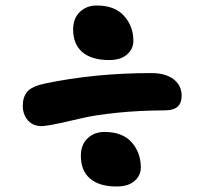

<svg xmlns="http://www.w3.org/2000/svg" viewBox="-20 -678 740 691"><path d="M373 -461.9Q310.1 -461.9 276.6 -490.2Q243.2 -518.6 243.2 -571.8Q243.2 -611.8 267.3 -635Q291.5 -658.2 328.1 -658.2Q393.1 -658.2 426.5 -620.8Q460 -583.5 460 -530.8Q460 -502 437.3 -481.9Q414.6 -461.9 373 -461.9ZM131.8 -224.1Q99.1 -223.6 80.6 -244.6Q62 -265.6 62 -297.9Q62 -328.6 78.1 -347.9Q94.2 -367.2 140.1 -377Q319.8 -415 524.9 -415Q575.7 -415 604.7 -392.8Q633.8 -370.6 633.8 -333Q633.8 -308.1 619.6 -294.4Q605.5 -280.8 571.8 -280.8Q478 -280.3 399.7 -272Q321.3 -263.7 280 -253.9Q238.8 -244.1 197.8 -235.1Q156.7 -226.1 131.8 -224.1ZM399.9 -6.8Q337.4 -6.8 304.2 -35.2Q271 -63.5 271 -117.2Q271 -157.2 295.2 -180.2Q319.3 -203.1 356 -203.1Q420.9 -203.1 453.9 -165.8Q486.8 -128.4 486.8 -75.2Q486.8 -46.4 464.1 -26.6Q441.4 -6.8 399.9 -6.8Z"/></svg>

Font: Shantell Sans Irregular Bouncy
Style: Bold
Weight: 700
Designer: Stephen Nixon, Anya Danilova, Shantell Martin
Foundry: Arrow Type
Version: Version 1.006;[9816181b4]